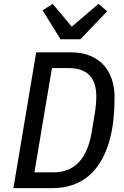

<svg xmlns="http://www.w3.org/2000/svg" viewBox="-20 -967 640 987"><path d="M166 -698H344Q399 -698 441.5 -681Q484 -664 512 -633.5Q540 -603 554.5 -560.5Q569 -518 569 -467Q569 -348 547 -260.5Q525 -173 483.5 -115Q442 -57 383 -28.5Q324 0 249 0H49ZM255 -81Q416 -81 451 -286L468 -388Q471 -406 473 -428.5Q475 -451 475 -471Q475 -617 333 -617H247L157 -81ZM291 -765 199 -914 251 -947 349 -830 486 -947 531 -909 393 -765Z"/></svg>

Font: IBM Plex Mono Text
Style: Italic
Weight: 450
Italic angle: -9°
Monospace: yes
Designer: Mike Abbink, Paul van der Laan, Pieter van Rosmalen
Foundry: Bold Monday
Version: Version 2.1